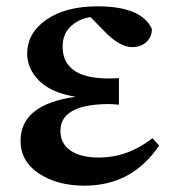

<svg xmlns="http://www.w3.org/2000/svg" viewBox="-20 -571 546 607"><path d="M462 -134 483 -111Q398 16 247 16Q161 16 103 -22.5Q45 -61 45 -126Q45 -241 219 -265Q141 -278 103.5 -316Q66 -354 66 -401Q66 -467 127 -509Q188 -551 288 -551Q427 -551 460 -480Q461 -456 443.5 -439Q426 -422 398 -422Q362 -422 318 -464L266 -517Q228 -511 203 -487Q178 -463 178 -424Q178 -323 323 -323Q346 -323 356 -324V-240Q334 -242 326 -242Q171 -242 171 -157Q171 -117 203 -95Q235 -73 292 -73Q384 -73 462 -134Z"/></svg>

Font: Swei Spring CJKtc
Style: Bold
Weight: 700
Version: Version 1.021